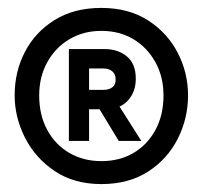

<svg xmlns="http://www.w3.org/2000/svg" viewBox="-20 -732 512 485"><path d="M236 -267Q167 -267 118 -300Q69 -333 43 -384.5Q17 -436 17 -491Q17 -551 43 -601Q69 -651 118 -681.5Q167 -712 236 -712Q305 -712 354 -680.5Q403 -649 429 -598.5Q455 -548 455 -491Q455 -433 429 -381.5Q403 -330 354 -298.5Q305 -267 236 -267ZM236 -325Q282 -325 317 -345.5Q352 -366 372.5 -403.5Q393 -441 393 -491Q393 -538 372.5 -575Q352 -612 317 -633Q282 -654 236 -654Q191 -654 155.5 -633Q120 -612 99.5 -575Q79 -538 79 -491Q79 -441 99.5 -403.5Q120 -366 155.5 -345.5Q191 -325 236 -325ZM226 -465 278 -469 337 -376H280ZM154 -376V-608H245Q278 -608 300.5 -589.5Q323 -571 323 -533Q323 -500 303 -478Q283 -456 247 -456H205V-376ZM205 -505H241Q256 -505 264.5 -512Q273 -519 272 -533Q272 -544 264 -551.5Q256 -559 241 -559H205Z"/></svg>

Font: Inclusive Sans SemiBold
Style: Regular
Weight: 600
Designer: Olivia King
Foundry: Olivia King
Version: Version 2.004